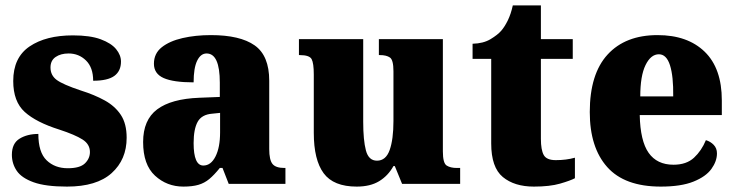

<svg xmlns="http://www.w3.org/2000/svg" viewBox="-20 -681 2728 711"><path d="M228 10Q149 10 104.5 -6Q60 -22 42 -48.5Q24 -75 24 -108Q24 -150 52.5 -167.5Q81 -185 122 -185Q122 -117 152.5 -87.5Q183 -58 231 -58Q276 -58 294.5 -76Q313 -94 313 -118Q313 -147 285.5 -164.5Q258 -182 200 -201Q114 -228 71.5 -266.5Q29 -305 29 -381Q29 -468 89.5 -509Q150 -550 250 -550Q314 -550 353 -535.5Q392 -521 410 -499Q428 -477 428 -453Q428 -418 403.5 -400Q379 -382 325 -382Q325 -431 298.5 -457Q272 -483 234 -483Q205 -483 186 -470Q167 -457 167 -431Q167 -402 190 -385Q213 -368 279 -346Q330 -330 368 -309Q406 -288 427.5 -255.5Q449 -223 449 -171Q449 -90 393.5 -40Q338 10 228 10Z M659 10Q598 10 554 -30.5Q510 -71 510 -155Q510 -237 562 -276Q614 -315 718 -319L794 -322V-375Q794 -483 745 -483Q723 -483 710 -456Q697 -429 697 -376Q622 -376 586 -392Q550 -408 550 -445Q550 -483 579 -506Q608 -529 656 -540Q704 -551 761 -551Q869 -551 923 -513Q977 -475 977 -382V-129Q977 -89 989 -74Q1001 -59 1033 -59H1037V0H827L804 -59H794Q773 -33 755 -18Q737 -3 714.5 3.5Q692 10 659 10ZM733 -68Q761 -68 778 -101.5Q795 -135 795 -191V-263L766 -260Q727 -257 712 -230Q697 -203 697 -151Q697 -68 733 -68Z M1301 10Q1215 10 1178.5 -39.5Q1142 -89 1142 -189V-405Q1142 -447 1134 -462Q1126 -477 1090 -477H1087V-536H1325V-230Q1325 -162 1335 -124Q1345 -86 1376 -86Q1409 -86 1423 -125.5Q1437 -165 1437 -233V-417Q1437 -459 1424 -468Q1411 -477 1387 -477H1383V-536H1620V-120Q1620 -77 1634 -68Q1648 -59 1672 -59H1684V0H1469L1442 -66H1437Q1417 -30 1384 -10Q1351 10 1301 10Z M1957 10Q1885 10 1842 -25.5Q1799 -61 1799 -150V-463H1730V-519Q1770 -520 1796.5 -536Q1823 -552 1836 -567Q1849 -582 1860.5 -605.5Q1872 -629 1879 -661H1983V-536H2101V-463H1983V-167Q1983 -126 1993.5 -107Q2004 -88 2038 -88Q2077 -88 2109 -97V-21Q2092 -12 2054 -1Q2016 10 1957 10Z M2427 10Q2293 10 2228.5 -62.5Q2164 -135 2164 -266Q2164 -407 2230 -479Q2296 -551 2415 -551Q2526 -551 2589.5 -489.5Q2653 -428 2653 -309V-255H2349Q2351 -159 2382 -115Q2413 -71 2474 -71Q2522 -71 2550 -97Q2578 -123 2594 -162Q2611 -157 2623 -144.5Q2635 -132 2635 -113Q2635 -84 2614.5 -55.5Q2594 -27 2548 -8.5Q2502 10 2427 10ZM2473 -324Q2474 -399 2461 -439.5Q2448 -480 2420 -480Q2390 -480 2370.5 -440Q2351 -400 2351 -324Z"/></svg>

Font: Noto Serif Myanmar SemiCondensed Black
Style: Regular
Weight: 900
Width: 4
Designer: Ben Mitchell and the Monotype Design Team
Foundry: Monotype Imaging Inc.
Version: Version 2.106; ttfautohint (v1.8.4.7-5d5b)